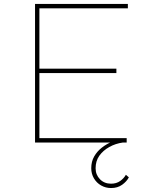

<svg xmlns="http://www.w3.org/2000/svg" viewBox="-20 -720 779 970"><path d="M157 0V-700H626V-678H179V-22H620V0ZM170 -351V-373H568V-351ZM541 230Q514 230 491 217Q468 204 454.5 181Q441 158 441 130Q441 96 456 70Q471 44 495 25.5Q519 7 545.5 -4Q572 -15 596 -18L601 0Q564 5 532.5 22.5Q501 40 482 66.5Q463 93 463 130Q463 163 485 185.5Q507 208 541 208Q568 208 587 194.5Q606 181 616 163L631 176Q620 197 597 213.5Q574 230 541 230Z"/></svg>

Font: Lexend Giga Thin
Style: Regular
Weight: 250
Version: Version 1.007